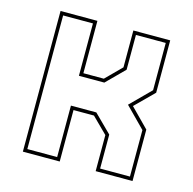

<svg xmlns="http://www.w3.org/2000/svg" viewBox="-85 -626 716 712"><g transform="rotate(15 273.0 -270.0)"><path d="M62.5 0V-540H204V-339H282.5L342 -398.5V-540H483.5V-339L413 -269L483.5 -197.5V0H342V-138.5L282.5 -197.5H204V0ZM76 -13.5H190.5V-211H288L355.5 -144V-13.5H470V-192L394 -269L470 -345V-526.5H355.5V-393L288 -325.5H190.5V-526.5H76Z"/></g></svg>

Font: Tourney Thin Thin
Style: Regular
Weight: 250
Version: Version 1.015